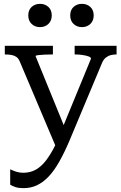

<svg xmlns="http://www.w3.org/2000/svg" viewBox="-20 -746 631 998"><path d="M342 -17Q315 47 288 94.5Q261 142 232.5 172Q204 202 172 217Q140 232 102 232Q77 232 60.5 226.5Q44 221 33 214V134Q36 135 45.5 139.5Q55 144 69.5 148Q84 152 101 152Q124 152 147 144.5Q170 137 194 115.5Q218 94 243 53Q255 34 267 9L82 -428Q76 -442 66 -449.5Q56 -457 41 -460Q26 -463 6 -463H5V-508H255V-463H253Q233 -463 212.5 -462Q192 -461 178.5 -459.5Q165 -458 165 -454L311 -96L453 -441Q453 -448 441 -452.5Q429 -457 410 -460Q391 -463 371 -463H368V-508H586V-463H585Q570 -463 556 -459.5Q542 -456 530 -446.5Q518 -437 510 -418ZM249 -666Q249 -638 231.5 -621.5Q214 -605 188 -605Q162 -605 144.5 -621.5Q127 -638 127 -666Q127 -694 144.5 -710Q162 -726 188 -726Q214 -726 231.5 -710Q249 -694 249 -666ZM467 -666Q467 -638 449.5 -621.5Q432 -605 406 -605Q380 -605 362.5 -621.5Q345 -638 345 -666Q345 -694 362.5 -710Q380 -726 406 -726Q432 -726 449.5 -710Q467 -694 467 -666Z"/></svg>

Font: Roboto Serif 20pt
Style: Regular
Weight: 400
Designer: Greg Gazdowicz
Foundry: Commercial Type
Version: Version 1.008